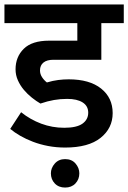

<svg xmlns="http://www.w3.org/2000/svg" viewBox="-30 -656 577 864"><path d="M199 124Q199 100 216.5 80Q234 60 263 60Q293 60 310 80Q327 100 327 124Q327 151 309.5 169.5Q292 188 263 188Q234 188 216.5 169.5Q199 151 199 124ZM152 -190Q133 -201 113.5 -216.5Q94 -232 77.5 -251.5Q61 -271 50.5 -294.5Q40 -318 40 -344Q40 -400 77 -436.5Q114 -473 191 -473H318V-552H-10V-636H527V-552H426V-387H210Q181 -387 165.5 -374.5Q150 -362 150 -339Q150 -323 159 -309Q168 -295 181 -285Q208 -293 232 -296Q256 -299 279 -299Q373 -299 425 -257.5Q477 -216 477 -147Q477 -79 422.5 -35.5Q368 8 263 8Q223 8 186.5 1Q150 -6 118.5 -18Q87 -30 61 -45Q35 -60 16 -76L65 -151Q106 -118 155.5 -99.5Q205 -81 259 -81Q315 -81 341 -99.5Q367 -118 367 -149Q367 -179 342 -195Q317 -211 272 -211Q242 -211 213 -206Q184 -201 152 -190Z"/></svg>

Font: Mukta SemiBold
Style: Regular
Weight: 600
Designer: Girish Dalvi and Yashodeep Gholap
Foundry: Ek Type
Version: Version 2.538;PS 1.002;hotconv 16.6.51;makeotf.lib2.5.65220;